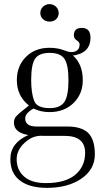

<svg xmlns="http://www.w3.org/2000/svg" viewBox="-20 -658 477 923"><path d="M377.9 -272Q377.9 -207 334 -163.1Q288.6 -119.1 217.8 -119.1Q176.3 -119.1 141.1 -136.2Q101.1 -113.8 101.1 -88.9Q101.1 -49.8 155.8 -49.8H304.2Q370.1 -49.8 402.8 -20Q436 11.7 436 84Q436 155.8 372.1 200.2Q307.1 245.1 206.1 245.1Q121.6 245.1 76.2 210Q29.8 175.3 29.8 106.9Q29.8 28.8 116.2 -8.8Q46.9 -20.5 46.9 -68.8Q46.9 -86.4 58.1 -99.1Q68.4 -110.8 94.2 -130.9L119.1 -150.9Q61 -196.8 61 -272.9Q61 -340.8 105 -384.8Q148.4 -428.2 217.8 -428.2Q291 -428.2 335 -387.2Q377.9 -345.7 377.9 -272ZM219.2 -138.2Q270.5 -138.2 290 -168.9Q309.1 -197.8 309.1 -272.9Q309.1 -346.2 290 -375Q270 -403.8 219.2 -403.8Q168 -403.8 148.9 -376Q129.9 -348.6 129.9 -273.9Q129.9 -210.9 144 -173.8Q157.2 -138.2 219.2 -138.2ZM189 -4.9Q139.2 -9.3 100.1 26.9Q60.1 62.5 60.1 107.9Q60.1 159.2 96.2 190.9Q131.8 222.2 201.2 222.2Q292 222.2 340.8 183.1Q389.2 142.6 389.2 77.1Q389.2 35.6 365.2 16.1Q341.3 -4.9 289.1 -4.9ZM362.8 -444.8Q362.8 -454.6 349.1 -463.9Q335 -473.1 335 -487.8Q335 -523.9 373 -523.9Q415 -523.9 415 -477.1Q415 -400.4 325.2 -390.1L292 -415Q321.3 -402.3 342.8 -411.1Q362.8 -419.9 362.8 -444.8ZM187 -626Q200.7 -638.2 217.8 -638.2Q235.4 -638.2 249 -626Q262.2 -612.8 262.2 -595.2Q262.2 -578.1 250 -565.9Q238.3 -554.2 217.8 -554.2Q198.7 -554.2 187 -565.9Q173.8 -577.6 173.8 -595.2Q173.8 -612.8 187 -626Z"/></svg>

Font: Unna Light
Style: Regular
Weight: 300
Designer: Jorge de Buen Unna
Foundry: Omnibus-Type
Version: Version 2.007;PS 002.007;hotconv 1.0.88;makeotf.lib2.5.64775